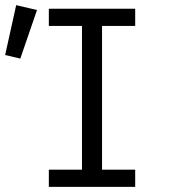

<svg xmlns="http://www.w3.org/2000/svg" viewBox="-78 -727 658 747"><path d="M112 0V-67H241V-626H112V-693H448V-626H319V-67H448V0ZM1 -499 -58 -513 -15 -707 66 -688Z"/></svg>

Font: Ubuntu Sans Mono
Style: Regular
Weight: 400
Monospace: yes
Designer: Dalton Maag Ltd
Foundry: Dalton Maag Ltd
Version: Version 1.006